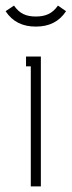

<svg xmlns="http://www.w3.org/2000/svg" viewBox="-39 -666 256 686"><path d="M89 -607C55 -607 31 -617 11 -646L-19 -626C6 -588 42 -571 89 -571C136 -571 172 -588 197 -626L168 -646C148 -617 123 -607 89 -607ZM71 -429V0H107V-464H54V-429Z"/></svg>

Font: Rawengulk
Style: Regular
Weight: 400
Version: Version 0.9